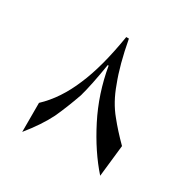

<svg xmlns="http://www.w3.org/2000/svg" viewBox="-125 -775 722 738"><g transform="rotate(30 236.5 -406.0)"><path d="M425.8 -293 410.2 -152.3Q347.7 -222.7 296.9 -322.3Q246.1 -421.9 226.6 -535.2H222.7Q207 -437.5 191.4 -382.8Q168 -316.4 144.5 -265.6Q117.2 -210.9 66.4 -148.4V-277.3Q128.9 -335.9 168 -429.7Q207 -519.5 230.5 -664.1H242.2Q261.7 -558.6 289.1 -488.3Q312.5 -421.9 351.6 -375Q382.8 -335.9 425.8 -293Z"/></g></svg>

Font: 和音 by 宁静之雨，公众号njzyshare
Style: Regular
Weight: 400
Designer: Steve Matteson
Foundry: Ascender Corporation
Version: Version 6.00;June 8, 2018;FontCreator 11.0.0.2388 32-bit